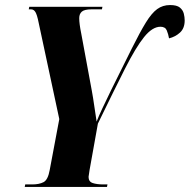

<svg xmlns="http://www.w3.org/2000/svg" viewBox="-20 -741 752 761"><path d="M78 0 80 -10H108Q135 -10 152.5 -19Q170 -28 177 -67L215 -269L133 -652Q127 -682 120.5 -693Q114 -704 103 -704H94L96 -714H386L384 -704H343Q315 -704 304.5 -695Q294 -686 294 -669Q294 -647 302 -608L344 -381Q349 -354 353.5 -322Q358 -290 363 -259Q370 -278 385.5 -311Q401 -344 421 -385Q470 -484 502.5 -549Q535 -614 558 -651.5Q581 -689 603 -705Q625 -721 654 -721Q681 -721 693 -711Q705 -701 708.5 -687Q712 -673 712 -660Q712 -629 693.5 -612Q675 -595 650 -589Q647 -606 641 -620.5Q635 -635 616 -635Q584 -635 551 -594Q518 -553 475 -468Q432 -383 368 -251L335 -67Q331 -44 331 -40Q331 -21 347.5 -15.5Q364 -10 390 -10H406L404 0Z"/></svg>

Font: Noto Serif Display ExtraCondensed ExtraBold
Style: Italic
Weight: 800
Width: 2
Italic angle: -12°
Designer: Monotype Design Team
Foundry: Monotype Imaging Inc.
Version: Version 2.009